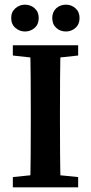

<svg xmlns="http://www.w3.org/2000/svg" viewBox="-20 -803 390 823"><path d="M87 -668Q64 -668 46 -683.5Q28 -699 28 -726Q28 -752 46 -767.5Q64 -783 87 -783Q111 -783 128.5 -767.5Q146 -752 146 -726Q146 -699 128.5 -683.5Q111 -668 87 -668ZM263 -668Q238 -668 221 -683.5Q204 -699 204 -726Q204 -752 221 -767.5Q238 -783 263 -783Q286 -783 303.5 -767.5Q321 -752 321 -726Q321 -699 303.5 -683.5Q286 -668 263 -668ZM35 0V-44L162 -57H185L315 -44V0ZM109 0Q111 -69 111.5 -140.5Q112 -212 112 -285V-323Q112 -395 111.5 -466.5Q111 -538 109 -609H240Q238 -539 237.5 -467.5Q237 -396 237 -323V-285Q237 -214 237.5 -142.5Q238 -71 240 0ZM35 -565V-609H315V-565L185 -551H162Z"/></svg>

Font: Lisu Bosa ExtraBold
Style: Regular
Weight: 800
Designer: David Morse, Annie Olsen, Victor Gaultney, Frank Grießhammer (Latin)
Foundry: SIL International
Version: Version 2.000